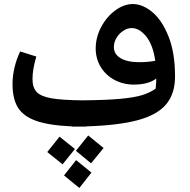

<svg xmlns="http://www.w3.org/2000/svg" viewBox="-20 -611 939 951"><path d="M407 15V16H375H336V15Q221 10 157.5 -13Q94 -36 68 -79.5Q42 -123 42 -195Q42 -235 52 -277Q62 -319 80 -356L160 -331Q141 -268 141 -220Q141 -178 161 -156Q181 -134 233 -124.5Q285 -115 387 -114Q505 -115 575.5 -121.5Q646 -128 684.5 -140Q723 -152 751 -172Q753 -189 753.5 -201.5Q754 -214 754 -222Q715 -192 643 -192Q590 -192 546.5 -215.5Q503 -239 478.5 -280Q454 -321 454 -371Q454 -426 481 -477Q508 -528 551 -559.5Q594 -591 638 -591Q686 -591 734 -551.5Q782 -512 814.5 -431Q847 -350 847 -232Q847 -148 804 -95.5Q761 -43 665 -16.5Q569 10 407 15ZM670 -303Q714 -303 749 -310Q738 -388 704.5 -430Q671 -472 632 -472Q611 -472 590.5 -458.5Q570 -445 557 -423.5Q544 -402 544 -378Q544 -343 577 -323Q610 -303 670 -303ZM356 136 417 60 493 122 431 198ZM214 142 275 66 351 127 290 203ZM297 258 357 182 433 244 373 320Z"/></svg>

Font: FiraGO Medium
Style: Italic
Weight: 500
Italic angle: -8°
Designer: bBox Type GmbH
Foundry: bBox Type GmbH
Version: Version 1.001